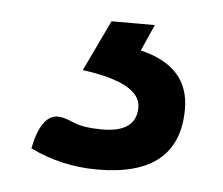

<svg xmlns="http://www.w3.org/2000/svg" viewBox="-31 -38 353 304"><g transform="rotate(5 145.0 114.0)"><path d="M133.3 231.9Q76.2 231.9 26.4 207.5Q37.1 153.8 64 153.8Q72.8 153.8 89.1 160.9Q105.5 168 135.3 168Q189.5 168 189.5 128.4Q189.5 89.4 96.7 77.1L135.3 -3.9H204.1L185.5 38.1Q263.2 56.6 263.2 124.5Q263.2 231.9 133.3 231.9Z"/></g></svg>

Font: Bainsley
Style: Bold
Weight: 700
Designer: Paul James MIller
Foundry: High-Logic / Made with FontCreator
Version: Version 1.411;March 28, 2021;FontCreator 13.0.0.2683 64-bit